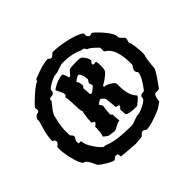

<svg xmlns="http://www.w3.org/2000/svg" viewBox="-155 -767 998 998"><g transform="rotate(-45 344.5 -267.5)"><path d="M376 -359Q376 -395 358 -411Q351 -411 338 -402.5Q325 -394 325 -391V-390Q335 -380 335 -353Q335 -352 331 -348Q327 -344 326 -344Q329 -320 329 -307V-299Q332 -294 337 -294Q342 -294 357 -306Q372 -318 372 -322L365 -341ZM468 -395Q474 -392 474 -361.5Q474 -331 466 -323Q442 -298 409 -281Q407 -276 407 -274Q407 -272 408 -272Q425 -272 445.5 -258.5Q466 -245 466 -237V-218Q466 -150 498 -119V-118Q498 -113 479 -96.5Q460 -80 455 -80Q398 -80 386 -93Q385 -107 384.5 -116Q384 -125 383.5 -127Q383 -129 389.5 -135Q396 -141 396 -146Q396 -151 386.5 -152.5Q377 -154 377 -155L371 -216Q369 -227 351 -241Q342 -241 323 -226L335 -207Q329 -176 329 -151V-146Q330 -146 333.5 -143Q337 -140 337 -138L340 -96V-92Q329 -92 310.5 -81Q292 -70 282 -70Q262 -74 254 -74Q241 -74 220 -95Q227 -107 228 -146L229 -159Q245 -169 245 -176Q245 -180 237.5 -183Q230 -186 230 -188Q230 -214 234.5 -238Q239 -262 239 -263.5Q239 -265 237 -269Q234 -271 234 -291Q232 -359 227 -376Q227 -377 232 -379.5Q237 -382 237 -388Q237 -394 232 -406.5Q227 -419 222 -427.5Q217 -436 217 -438Q217 -440 230 -448Q269 -471 298 -471Q302 -471 307 -457.5Q312 -444 312.5 -439.5Q313 -435 318 -435Q323 -435 333.5 -448.5Q344 -462 349 -464Q373 -467 400.5 -467Q428 -467 434 -461Q458 -436 458 -416Q447 -407 447 -400Q447 -393 457 -393ZM193 24 178 36Q165 36 135.5 18Q106 0 96 -11Q72 -69 54 -69Q49 -69 40 -88.5Q31 -108 22.5 -145.5Q14 -183 14 -221Q14 -222 23.5 -230Q33 -238 33 -247Q33 -256 25.5 -259Q18 -262 18 -264Q18 -299 30.5 -340.5Q43 -382 43 -386V-399Q52 -420 69 -420Q79 -425 79 -432Q77 -439 77 -446.5Q77 -454 123 -495.5Q169 -537 181 -537Q186 -548 187 -550Q265 -582 302 -582Q304 -582 309 -577Q314 -572 321 -572Q328 -572 336 -580.5Q344 -589 345 -589Q386 -589 431 -579.5Q476 -570 503 -558.5Q530 -547 530 -540Q529 -535 529 -529.5Q529 -524 534.5 -518Q540 -512 546 -512Q552 -512 558 -516Q567 -516 604.5 -474Q642 -432 642 -407Q642 -397 655 -385.5Q668 -374 668 -370L661 -342Q667 -336 671 -305.5Q675 -275 675 -257Q675 -239 672.5 -236.5Q670 -234 666 -201.5Q662 -169 662 -160Q662 -145 617 -84L602 -63Q601 -61 587 -61H577Q569 -61 564 -49.5Q559 -38 558 -26L557 -15Q523 7 522 8Q444 42 407 42Q406 42 400 37Q394 32 387 32Q380 32 372 40L364 49Q334 54 313 54L227 47Q216 47 214 45Q212 28 209 25Q201 23 197.5 23Q194 23 193 24ZM539 -110Q587 -173 587 -200Q578 -211 578 -219Q578 -227 585.5 -237.5Q593 -248 593 -252V-256Q593 -370 545 -397Q536 -402 537 -408Q538 -414 538 -422.5Q538 -431 534 -434Q496 -472 484 -472L479 -481Q474 -490 458 -490Q412 -513 346 -513Q331 -513 310 -504.5Q289 -496 275.5 -496Q262 -496 231.5 -479.5Q201 -463 201 -453Q201 -441 194.5 -435.5Q188 -430 169 -430Q162 -424 162 -420Q162 -416 164 -414Q122 -365 118 -348Q118 -344 112 -320Q103 -277 103 -248.5Q103 -220 105 -218.5Q107 -217 112 -210.5Q117 -204 117 -200Q117 -196 111 -186.5Q105 -177 105 -175V-174Q105 -157 110 -157Q114 -158 119 -158Q124 -158 124 -155Q124 -130 151.5 -91Q179 -52 190 -52H192Q193 -53 194.5 -53Q196 -53 214 -46Q263 -28 363 -28Q378 -28 399 -37Q420 -46 433.5 -46Q447 -46 477.5 -62Q508 -78 508 -88Q508 -100 514 -105Q520 -110 539 -110Z"/></g></svg>

Font: Piedra
Style: Regular
Weight: 400
Designer: Angel Koziupa & Ale Paul
Foundry: Angel Koziupa and Alejandro Paul
Version: Version 1.000